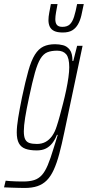

<svg xmlns="http://www.w3.org/2000/svg" viewBox="-70 -737 435 951"><path d="M52 194Q38 194 22 193.5Q6 193 -12 192.5Q-30 192 -50 191L-42 158Q-33 159 -19.5 160Q-6 161 11 161.5Q28 162 45 162Q77 162 99 155Q121 148 137 130.5Q153 113 166.5 81Q180 49 195 -1Q198 -12 205 -33Q212 -54 216 -69H212Q203 -46 189.5 -28.5Q176 -11 157.5 -1.5Q139 8 112 8Q78 8 56 0Q34 -8 23.5 -27.5Q13 -47 13 -81Q13 -110 20 -153Q27 -196 39 -255Q56 -335 70.5 -386.5Q85 -438 103 -466.5Q121 -495 145 -506.5Q169 -518 203 -518Q223 -518 242.5 -513Q262 -508 275.5 -490.5Q289 -473 289 -435H293L312 -510H339L249 -84Q236 -21 223.5 25.5Q211 72 196 104.5Q181 137 161.5 156.5Q142 176 115.5 185Q89 194 52 194ZM113 -24Q137 -24 155.5 -34Q174 -44 188 -63.5Q202 -83 211 -112Q218 -133 226 -162.5Q234 -192 242.5 -225Q251 -258 258 -291.5Q265 -325 269 -354Q273 -383 273 -404Q273 -450 258 -468Q243 -486 213 -486Q184 -486 164.5 -478Q145 -470 130.5 -446.5Q116 -423 103 -377Q90 -331 74 -255Q61 -195 54.5 -154Q48 -113 48 -87Q48 -60 55 -46.5Q62 -33 76.5 -28.5Q91 -24 113 -24ZM241 -576Q214 -576 198.5 -583.5Q183 -591 176.5 -605Q170 -619 170 -637Q170 -654 174 -674.5Q178 -695 182 -717H215Q211 -695 207.5 -675.5Q204 -656 204 -642Q204 -623 212 -613.5Q220 -604 239 -604Q263 -604 276 -616.5Q289 -629 297 -654.5Q305 -680 312 -717H345Q339 -686 333 -660.5Q327 -635 316 -616Q305 -597 287.5 -586.5Q270 -576 241 -576Z"/></svg>

Font: Saira UltraCondensed Thin
Style: Italic
Weight: 250
Width: 1
Italic angle: -12°
Designer: Hector Gatti with collaboration of the Omnibus-Type team
Foundry: Omnibus-Type
Version: Version 1.101